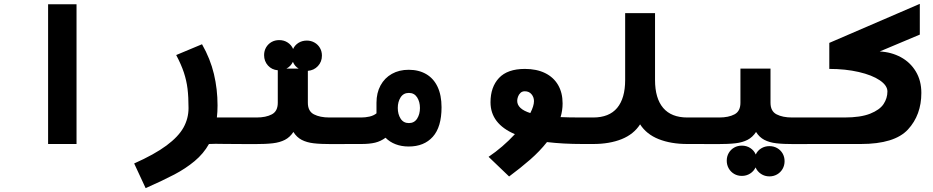

<svg xmlns="http://www.w3.org/2000/svg" viewBox="-20 -747 4840 996"><path d="M377 -725V0H229.5V-725Z M958 -186.5Q958 -244 952.8 -286.8Q947.5 -329.5 933.8 -371Q920 -412.5 894 -461.5L1028 -517.5Q1071 -442 1089.8 -363Q1108.5 -284 1108.5 -200.5Q1108.5 -165 1105 -137.5H1201.5V0L1136 -0.5Q1122 -1 1098 -1Q1084 -1 1064 0Q1036 50 989.5 88.8Q943 127.5 884.5 158.2Q826 189 735.5 229L676 101Q781.5 54 843.5 8Q905.5 -38 931.8 -85.2Q958 -132.5 958 -186.5Z M1421 -214V-382.5Q1390 -385 1370 -407.2Q1350 -429.5 1350 -461Q1350 -483 1360.2 -500.8Q1370.5 -518.5 1388.2 -528.8Q1406 -539 1428.5 -539Q1453 -539 1472.2 -526.5Q1491.5 -514 1500.5 -493Q1509.5 -513 1528.5 -524.8Q1547.5 -536.5 1571.5 -536.5Q1593.5 -536.5 1611.5 -526.2Q1629.5 -516 1639.8 -498.2Q1650 -480.5 1650 -458.5Q1650 -426.5 1629.2 -404.2Q1608.5 -382 1577 -379.5V-214Q1577 -170 1608.5 -153.8Q1640 -137.5 1689 -137.5H1801.5V0L1702 0.5Q1642 0.5 1606.5 -3.8Q1571 -8 1545 -21.5Q1519 -35 1502 -62.5Q1484 -35 1457.8 -21.5Q1431.5 -8 1395.5 -3.8Q1359.5 0.5 1299 0.5L1198.5 0V-137.5H1311Q1359.5 -137.5 1390.2 -153.8Q1421 -170 1421 -214ZM1529.5 -391Q1509 -403 1499.5 -426Q1487.5 -402 1465.5 -391Z M1980 -32.5Q1955 -14 1926 -7Q1897 0 1854.5 0H1798V-137.5H1854.5Q1875 -137.5 1896.5 -142.2Q1918 -147 1933 -159V-214Q1933 -265 1954 -303.8Q1975 -342.5 2012.8 -363.8Q2050.5 -385 2100 -385Q2152.5 -385 2191 -362.5Q2229.5 -340 2250 -296.5Q2270.5 -253 2270.5 -190.5Q2270.5 -88 2225.2 -37.5Q2180 13 2100 13Q2062.5 13 2032 1.2Q2001.5 -10.5 1980 -32.5ZM2101 -108.5Q2129 -108.5 2143.8 -131.5Q2158.5 -154.5 2158.5 -187Q2158.5 -219 2143.8 -242Q2129 -265 2101 -265Q2073 -265 2058.2 -242Q2043.5 -219 2043.5 -187Q2043.5 -154.5 2058.2 -131.5Q2073 -108.5 2101 -108.5Z M2651 -51Q2524.5 -105 2524.5 -216.5Q2524.5 -295.5 2568.5 -342.5Q2612.5 -389.5 2703 -389.5Q2763.5 -389.5 2807.5 -368Q2851.5 -346.5 2875 -306.2Q2898.5 -266 2898.5 -210.5Q2898.5 -174 2888 -139.5Q2928 -137.5 3001.5 -137.5V0Q2900.5 0 2817.5 -10Q2780 37.5 2730.8 80.5Q2681.5 123.5 2621 168.5L2514.5 66.5Q2588 17 2651 -51ZM2731 -160.5Q2750 -197.5 2750 -222.5Q2750 -243 2737.2 -258.2Q2724.5 -273.5 2702.5 -273.5Q2688.5 -273.5 2679.8 -265Q2671 -256.5 2667 -245Q2663 -233.5 2663 -224Q2663 -182 2731 -160.5Z M2997.5 -137.5H3057Q3140 -137.5 3181.5 -187.2Q3223 -237 3223 -332V-679H3378V-332Q3378 -237 3420.2 -187.2Q3462.5 -137.5 3545.5 -137.5H3602V0H3545.5Q3460.5 0 3397 -25.2Q3333.5 -50.5 3300.5 -102Q3267.5 -50.5 3204.8 -25.2Q3142 0 3057 0H2997.5Z M3750 86.5Q3750 64.5 3760.2 46.8Q3770.5 29 3788.2 18.8Q3806 8.5 3828.5 8.5Q3853 8.5 3872.2 21Q3891.5 33.5 3900.5 54.5Q3909.5 34.5 3928.5 22.8Q3947.5 11 3971.5 11Q3993.5 11 4011.5 21.2Q4029.5 31.5 4039.8 49.2Q4050 67 4050 89Q4050 111 4039.8 129Q4029.5 147 4011.5 157.5Q3993.5 168 3971.5 168Q3947 168 3927.8 155.2Q3908.5 142.5 3899.5 121.5Q3890 141.5 3871 153.5Q3852 165.5 3828.5 165.5Q3806 165.5 3788.2 155Q3770.5 144.5 3760.2 126.5Q3750 108.5 3750 86.5ZM3821 -214V-391H3977V-214Q3977 -170 4008.5 -153.8Q4040 -137.5 4089 -137.5H4201.5V0L4102 0.5Q4042 0.5 4006.5 -3.8Q3971 -8 3945 -21.5Q3919 -35 3902 -62.5Q3884 -35 3857.8 -21.5Q3831.5 -8 3795.5 -3.8Q3759.5 0.5 3699 0.5L3598.5 0V-137.5H3711Q3759.5 -137.5 3790.2 -153.8Q3821 -170 3821 -214Z M4198.5 -137.5H4360.5Q4444 -137.5 4493.8 -157.2Q4543.5 -177 4563.5 -207.2Q4583.5 -237.5 4583.5 -272.5Q4583.5 -303.5 4543.8 -330.5Q4504 -357.5 4435 -373.5Q4366 -389.5 4282 -389.5V-524.5L4751.5 -727V-567.5L4543.5 -480Q4603.5 -477 4652.8 -450.5Q4702 -424 4730.8 -376.2Q4759.5 -328.5 4759.5 -265Q4759.5 -150.5 4690 -75.2Q4620.5 0 4445.5 0H4198.5Z"/></svg>

Font: JuliaMono Black
Style: Regular
Weight: 900
Monospace: yes
Designer: cormullion
Foundry: corm
Version: Version 0.054; ttfautohint (v1.8.4)